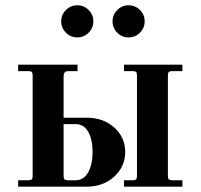

<svg xmlns="http://www.w3.org/2000/svg" viewBox="-20 -698 750 718"><path d="M443.8 0V-23.9H476.1Q485.4 -23.9 488.8 -27.3Q492.2 -30.8 492.2 -40V-416Q492.2 -425.3 488.8 -428.7Q485.4 -432.1 476.1 -432.1H443.8V-456.1H662.1V-432.1H624Q614.7 -432.1 611.3 -428.7Q607.9 -425.3 607.9 -416V-40Q607.9 -30.8 611.3 -27.3Q614.7 -23.9 624 -23.9H662.1V0ZM47.9 0V-23.9H85.9Q95.2 -23.9 98.6 -27.3Q102.1 -30.8 102.1 -40V-416Q102.1 -425.3 98.6 -428.7Q95.2 -432.1 85.9 -432.1H47.9V-456.1H270V-432.1H235.8Q226.1 -432.1 221.9 -427Q217.8 -421.9 217.8 -409.2V-257.8H304.2Q366.7 -257.8 407.5 -220.9Q448.2 -184.1 448.2 -129.9Q448.2 -75.2 407.2 -37.6Q366.2 0 304.2 0ZM217.8 -40Q217.8 -30.8 221.2 -27.3Q224.6 -23.9 233.9 -23.9H262.2Q293.5 -23.9 309.8 -53.7Q326.2 -83.5 326.2 -129.9Q326.2 -175.8 310.1 -204.8Q293.9 -233.9 262.2 -233.9H217.8ZM418.5 -660.6Q436 -678.2 460.9 -678.2Q485.8 -678.2 503.4 -660.6Q521 -643.1 521 -618.2Q521 -593.3 503.4 -575.7Q485.8 -558.1 460.9 -558.1Q436 -558.1 418.5 -575.7Q400.9 -593.3 400.9 -618.2Q400.9 -643.1 418.5 -660.6ZM226.6 -660.6Q244.1 -678.2 269 -678.2Q293.9 -678.2 311.5 -660.6Q329.1 -643.1 329.1 -618.2Q329.1 -593.3 311.5 -575.7Q293.9 -558.1 269 -558.1Q244.1 -558.1 226.6 -575.7Q209 -593.3 209 -618.2Q209 -643.1 226.6 -660.6Z"/></svg>

Font: Flanker Steampunk
Style: Bold
Weight: 700
Designer: Alexey Kryukov, Leonardo Di Lena
Foundry: Alexey Kryukov, Leonardo Di Lena
Version: 1.210